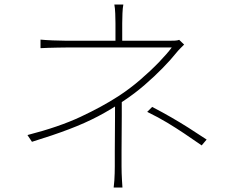

<svg xmlns="http://www.w3.org/2000/svg" viewBox="-20 -805 1040 853"><path d="M528 -785Q525 -770 524 -745Q523 -720 523 -702Q523 -691 523 -672.5Q523 -654 523 -637.5Q523 -621 523 -615H493Q493 -621 493 -637.5Q493 -654 493 -672.5Q493 -691 493 -702Q493 -720 492 -745Q491 -770 488 -785ZM798 -607Q790 -599 780.5 -589.5Q771 -580 763 -570Q740 -541 703.5 -503.5Q667 -466 622.5 -427.5Q578 -389 528 -356Q474 -319 416 -288.5Q358 -258 287 -231Q216 -204 122 -175L102 -205Q242 -241 338 -286Q434 -331 505 -377Q556 -410 603 -450.5Q650 -491 687 -529.5Q724 -568 743 -594Q733 -594 698.5 -594Q664 -594 615 -594Q566 -594 511.5 -594Q457 -594 407.5 -594Q358 -594 322 -594Q286 -594 274 -594Q258 -594 236.5 -593.5Q215 -593 195 -592.5Q175 -592 160 -591V-629Q180 -627 214.5 -625.5Q249 -624 274 -624Q286 -624 320 -624Q354 -624 400.5 -624Q447 -624 498.5 -624Q550 -624 598 -624Q646 -624 682 -624Q718 -624 733 -624Q745 -624 757 -624.5Q769 -625 776 -628ZM521 -363Q521 -332 521 -292.5Q521 -253 520.5 -211.5Q520 -170 520 -132Q520 -94 520 -66Q520 -51 520.5 -35Q521 -19 522 -3Q523 13 524 28H485Q487 13 488 -3Q489 -19 489.5 -35Q490 -51 490 -66Q490 -94 490 -131.5Q490 -169 490.5 -209.5Q491 -250 491 -286.5Q491 -323 491 -348ZM876 -159Q833 -189 797 -213Q761 -237 723 -260Q685 -283 634 -308L656 -330Q704 -305 742 -283Q780 -261 816.5 -238Q853 -215 898 -185Z"/></svg>

Font: Noto Sans JP Thin Thin
Style: Regular
Weight: 250
Version: Version 2.004-H2;hotconv 1.0.118;makeotfexe 2.5.65603